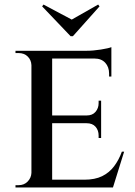

<svg xmlns="http://www.w3.org/2000/svg" viewBox="-20 -823 592 843"><path d="M209 -600V0H118V-600ZM466 -34 473 0H207V-34ZM424 -316V-282H207V-316ZM469 -600V-566H207V-600ZM525 -157 476 0H317L350 -34Q397 -34 428.5 -49.5Q460 -65 481 -93Q502 -121 515 -157ZM424 -284V-217H413V-228Q413 -251 399.5 -266.5Q386 -282 360 -282V-284ZM424 -381V-314H360V-316Q386 -316 399.5 -332Q413 -348 413 -370V-381ZM469 -569V-487H459V-500Q459 -529 442 -547.5Q425 -566 395 -566V-569ZM469 -616V-590L358 -600Q389 -600 423 -605.5Q457 -611 469 -616ZM120 -64 131 0H48V-10Q48 -10 54.5 -10Q61 -10 62 -10Q86 -10 101.5 -26Q117 -42 118 -64ZM120 -537H118Q117 -560 101.5 -575Q86 -590 62 -590Q61 -590 54.5 -590Q48 -590 48 -590V-600H131ZM417 -795 411 -803 295 -737 171 -803 165 -795 290 -664H300Z"/></svg>

Font: Cinzel Medium
Style: Regular
Weight: 500
Designer: Natanael Gama
Version: Version 2.000